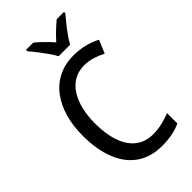

<svg xmlns="http://www.w3.org/2000/svg" viewBox="-285 -1022 1112 1112"><g transform="rotate(-45 271.0 -465.5)"><path d="M348.1 -640.1Q300.8 -640.1 264.4 -619.1Q228 -598.1 203.6 -559.8Q179.2 -521.5 167 -469.7Q154.8 -418 154.8 -356.4Q154.8 -269 177 -205.8Q199.2 -142.6 242.7 -108.6Q286.1 -74.7 349.6 -74.7Q388.7 -74.7 423.8 -83.3Q459 -91.8 492.2 -104.5V-20Q459 -4.9 421.9 2.4Q384.8 9.8 337.9 9.8Q245.6 9.8 182.4 -34.7Q119.1 -79.1 86.7 -161.4Q54.2 -243.7 54.2 -357.4Q54.2 -436.5 73 -503.4Q91.8 -570.3 128.7 -619.9Q165.5 -669.4 220.2 -697Q274.9 -724.6 346.2 -724.6Q391.6 -724.6 434.3 -714.1Q477.1 -703.6 514.2 -684.1L480.5 -603.5Q450.7 -619.1 417.7 -629.6Q384.8 -640.1 348.1 -640.1ZM281.2 -781.7Q269.5 -803.7 251 -830.3Q232.4 -856.9 211.9 -883.3Q191.4 -909.7 173.8 -930.2V-941.4H232.9Q254.9 -923.8 280 -899.2Q305.2 -874.5 328.1 -848.1Q353.5 -876.5 376.7 -898.4Q399.9 -920.4 424.8 -941.4H484.4V-930.2Q467.8 -910.6 446.8 -884.5Q425.8 -858.4 406.5 -831.3Q387.2 -804.2 375.5 -781.7Z"/></g></svg>

Font: Open Sans SemiCondensed Medium
Style: Regular
Weight: 500
Width: 4
Designer: Monotype Design Team
Foundry: Monotype Imaging Inc.
Version: Version 3.000